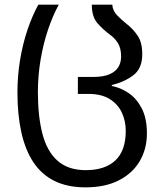

<svg xmlns="http://www.w3.org/2000/svg" viewBox="-20 -556 702 826"><path d="M348 250Q270 250 214.5 222.5Q159 195 124 142.5Q89 90 72 14Q55 -62 55 -158Q55 -230 66.5 -299Q78 -368 98.5 -428.5Q119 -489 145 -536H233Q207 -489 186.5 -428Q166 -367 154.5 -298.5Q143 -230 143 -160Q143 -56 162.5 19.5Q182 95 227.5 135.5Q273 176 349 176Q432 176 476.5 134Q521 92 521 7Q521 -35 504.5 -71Q488 -107 452.5 -129.5Q417 -152 360 -152H315V-225H381Q424 -225 450 -236Q476 -247 488.5 -266.5Q501 -286 501 -313Q501 -348 487.5 -370Q474 -392 454 -406Q423 -429 399 -456.5Q375 -484 375 -536H463Q465 -510 483 -491Q501 -472 525 -453Q553 -431 572.5 -402Q592 -373 592 -323Q592 -262 554.5 -233Q517 -204 461 -190V-186Q499 -179 533.5 -155.5Q568 -132 590 -89.5Q612 -47 612 18Q612 85 581 137.5Q550 190 491 220Q432 250 348 250Z"/></svg>

Font: Noto Sans Georgian
Style: Regular
Weight: 400
Designer: Monotype Design Team, Akaki Razmadze
Foundry: Google LLC
Version: Version 2.002